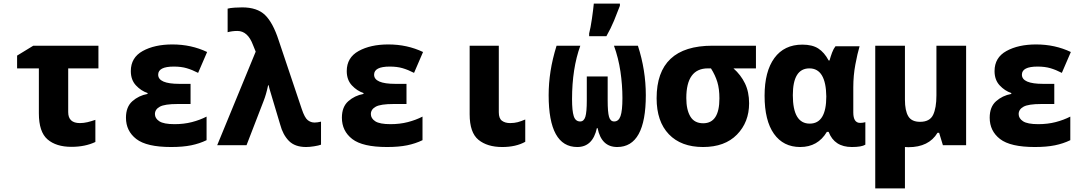

<svg xmlns="http://www.w3.org/2000/svg" viewBox="-20 -807 6040 1067"><path d="M510 -18V-141Q487 -133 466 -128Q445 -123 424 -123Q359 -123 359 -184V-427H527V-553H165L75 -498V-427H196V-177Q196 -74 244 -32.5Q292 9 377 9Q453 9 510 -18Z M1128 -28V-159Q1091 -140 1046.5 -128.5Q1002 -117 950 -117Q890 -117 865.5 -133Q841 -149 841 -173Q841 -199 868 -214Q895 -229 967 -229H1039V-341H977Q859 -341 859 -392Q859 -437 946 -437Q987 -437 1017.5 -428Q1048 -419 1081 -402L1131 -518Q1043 -560 938 -560Q839 -560 773 -523.5Q707 -487 707 -412Q707 -363 735.5 -332.5Q764 -302 800 -290V-285Q751 -276 715.5 -244.5Q680 -213 680 -153Q680 -79 737.5 -34.5Q795 10 931 10Q996 10 1042.5 0.5Q1089 -9 1128 -28Z M1764 -3V-131Q1744 -126 1728 -126Q1707 -126 1690 -139.5Q1673 -153 1657 -201L1529 -582Q1497 -681 1453 -723.5Q1409 -766 1326 -766Q1307 -766 1283.5 -764.5Q1260 -763 1245 -759V-628Q1271 -635 1299 -635Q1357 -635 1386 -557L1401 -520L1187 0H1350L1445 -246Q1459 -281 1470 -333H1473Q1477 -314 1483 -295.5Q1489 -277 1496 -252L1537 -115Q1552 -58 1585.5 -24Q1619 10 1681 10Q1700 10 1725.5 6Q1751 2 1764 -3Z M2328 -28V-159Q2291 -140 2246.5 -128.5Q2202 -117 2150 -117Q2090 -117 2065.5 -133Q2041 -149 2041 -173Q2041 -199 2068 -214Q2095 -229 2167 -229H2239V-341H2177Q2059 -341 2059 -392Q2059 -437 2146 -437Q2187 -437 2217.5 -428Q2248 -419 2281 -402L2331 -518Q2243 -560 2138 -560Q2039 -560 1973 -523.5Q1907 -487 1907 -412Q1907 -363 1935.5 -332.5Q1964 -302 2000 -290V-285Q1951 -276 1915.5 -244.5Q1880 -213 1880 -153Q1880 -79 1937.5 -34.5Q1995 10 2131 10Q2196 10 2242.5 0.5Q2289 -9 2328 -28Z M2899 -19V-143Q2876 -133 2857 -128Q2838 -123 2815 -123Q2787 -123 2769.5 -136Q2752 -149 2752 -183V-553H2590V-172Q2590 -70 2639 -30Q2688 10 2771 10Q2847 10 2899 -19Z M3350 -606Q3375 -650 3392.5 -692.5Q3410 -735 3425 -775V-787H3280Q3277 -755 3269.5 -703Q3262 -651 3254 -621V-606ZM3297 -95H3301Q3322 10 3410 10Q3569 10 3569 -278Q3569 -417 3525 -553H3392Q3417 -484 3428 -409.5Q3439 -335 3439 -262Q3439 -192 3428.5 -162Q3418 -132 3393 -132Q3372 -132 3364.5 -158Q3357 -184 3357 -249V-382H3241V-249Q3241 -184 3233 -158Q3225 -132 3204 -132Q3178 -132 3168.5 -161.5Q3159 -191 3159 -256Q3159 -426 3205 -553H3073Q3050 -479 3039.5 -411.5Q3029 -344 3029 -278Q3029 10 3188 10Q3274 10 3297 -95Z M4143 -233Q4143 -296 4120 -343.5Q4097 -391 4056 -427H4181V-553H3939Q3629 -553 3629 -261Q3629 -132 3697 -61Q3765 10 3887 10Q4008 10 4075.5 -59Q4143 -128 4143 -233ZM3794 -262Q3794 -427 3914 -427H3931Q3955 -389 3966.5 -351Q3978 -313 3978 -260Q3978 -122 3888 -122Q3839 -122 3816.5 -159.5Q3794 -197 3794 -262Z M4575 -74H4585Q4617 10 4714 10Q4768 10 4789 -3V-128Q4775 -124 4760 -124Q4722 -124 4722 -182V-322Q4722 -387 4733.5 -448.5Q4745 -510 4757 -550H4623Q4612 -536 4604 -514.5Q4596 -493 4590 -471H4585Q4561 -516 4527.5 -537.5Q4494 -559 4439 -559Q4338 -559 4283.5 -484.5Q4229 -410 4229 -275Q4229 -137 4281 -63.5Q4333 10 4427 10Q4525 10 4575 -74ZM4480 -120Q4386 -120 4386 -278Q4386 -427 4478 -427Q4570 -427 4572 -271Q4572 -120 4480 -120Z M5028 11Q5142 11 5190 -69H5199L5220 0H5349V-553H5184V-277Q5184 -207 5165.5 -168.5Q5147 -130 5093 -130Q5046 -130 5027.5 -161Q5009 -192 5009 -253V-553H4844V240H5009V10Q5018 11 5028 11Z M5928 -28V-159Q5891 -140 5846.5 -128.5Q5802 -117 5750 -117Q5690 -117 5665.5 -133Q5641 -149 5641 -173Q5641 -199 5668 -214Q5695 -229 5767 -229H5839V-341H5777Q5659 -341 5659 -392Q5659 -437 5746 -437Q5787 -437 5817.5 -428Q5848 -419 5881 -402L5931 -518Q5843 -560 5738 -560Q5639 -560 5573 -523.5Q5507 -487 5507 -412Q5507 -363 5535.5 -332.5Q5564 -302 5600 -290V-285Q5551 -276 5515.5 -244.5Q5480 -213 5480 -153Q5480 -79 5537.5 -34.5Q5595 10 5731 10Q5796 10 5842.5 0.5Q5889 -9 5928 -28Z"/></svg>

Font: Noto Sans Mono UI ExtraBold
Style: Regular
Weight: 800
Designer: Monotype Design team
Foundry: Monotype Imaging Inc.
Version: 1.000